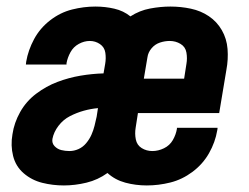

<svg xmlns="http://www.w3.org/2000/svg" viewBox="-20 -558 760 586"><path d="M175 8Q209 8 244 -0.5Q279 -9 308 -30Q331 -9 362.5 -0.5Q394 8 428 8Q464 8 500 -1Q536 -10 567.5 -33.5Q599 -57 618 -90.5Q637 -124 643 -160Q644 -164 644 -168H520V-165Q517 -147 507.5 -130.5Q498 -114 480.5 -105.5Q463 -97 445 -97Q427 -97 412.5 -106Q398 -115 394.5 -132.5Q391 -150 394 -168L401 -213H649L671 -345Q677 -377 674.5 -408.5Q672 -440 657 -466Q642 -492 617.5 -508.5Q593 -525 562.5 -531.5Q532 -538 500 -538Q470 -538 438 -532Q406 -526 378 -508Q357 -525 329 -531.5Q301 -538 271 -538Q236 -538 200 -529Q164 -520 133 -496Q102 -472 84 -438.5Q66 -405 60 -370Q60 -366 59 -361H183Q183 -363 183 -365Q186 -382 195 -398.5Q204 -415 220.5 -424Q237 -433 254 -433Q271 -433 285 -423.5Q299 -414 301.5 -397Q304 -380 301 -363L296 -334Q261 -333 225.5 -327Q190 -321 155.5 -308Q121 -295 90.5 -272Q60 -249 41.5 -216Q23 -183 18 -148Q12 -114 20 -82Q28 -50 52.5 -29Q77 -8 109 0Q141 8 175 8ZM419 -318 430 -383Q432 -398 442.5 -410.5Q453 -423 468 -428Q483 -433 498 -433Q516 -433 531 -424Q546 -415 549 -397.5Q552 -380 549 -363L542 -318ZM192 -97Q179 -97 167 -100Q155 -103 146.5 -112Q138 -121 140 -134Q144 -155 158.5 -174Q173 -193 193.5 -203.5Q214 -214 235.5 -220Q257 -226 279 -228L275 -202Q272 -188 268.5 -174Q265 -160 259 -146.5Q253 -133 243 -121Q233 -109 219.5 -103Q206 -97 192 -97Z"/></svg>

Font: Iosevka Sparkle Oblique
Style: Bold
Weight: 700
Italic angle: -9°
Designer: Belleve Invis
Foundry: Belleve Invis
Version: Version 4.5.0; ttfautohint (v1.8.3)